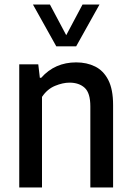

<svg xmlns="http://www.w3.org/2000/svg" viewBox="-20 -828 580 848"><path d="M65 0V-544H149L156 -484.5H162Q222.5 -552.5 316.5 -552.5Q363.5 -552.5 400.2 -534.2Q437 -516 458.2 -474.8Q479.5 -433.5 479.5 -364V0H379V-358Q379 -417.5 354 -440.2Q329 -463 287 -463Q257.5 -463 223 -448.8Q188.5 -434.5 165.5 -400V0ZM228.5 -623.5 125.5 -808H200.5L272.5 -672.5L344.5 -808H419.5L316.5 -623.5Z"/></svg>

Font: Encode Sans SmCnd Md
Style: Regular
Weight: 500
Width: 4
Designer: Multiple Designers
Foundry: Impallari Type
Version: Version 3.002; ttfautohint (v1.8.3) -l 8 -r 50 -G 200 -x 14 